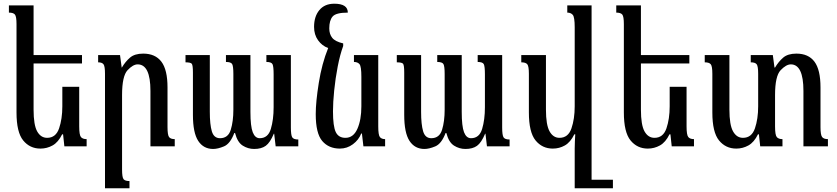

<svg xmlns="http://www.w3.org/2000/svg" viewBox="-20 -789 4510 1035"><path d="M315 -65Q294 -22 263.5 -5Q233 12 198 12Q141 12 105 -32Q69 -76 69 -183V-659Q69 -700 60.5 -710.5Q52 -721 28 -721V-760H161V-492H422V-447H161V-198Q161 -115 180.5 -80.5Q200 -46 234 -46Q281 -46 298.5 -97Q316 -148 316 -216V-321H407V-108Q407 -61 416.5 -50Q426 -39 447 -39V0H327L320 -65Z M883 -104Q883 -61 891.5 -50Q900 -39 922 -39V0H791V-299Q791 -442 722 -442Q697 -442 667.5 -410.5Q638 -379 638 -276V124Q638 168 646.5 177.5Q655 187 678 187V226H546V-391Q546 -432 538 -442.5Q530 -453 509 -453V-492H627L636 -425H637Q656 -457 681 -478.5Q706 -500 752 -500Q817 -500 850 -456.5Q883 -413 883 -318Z M1416 -455V-492H1548V-102Q1548 -60 1555.5 -48.5Q1563 -37 1588 -37V0H1466L1458 -68H1456Q1436 -20 1412.5 -3Q1389 14 1350 14Q1317 14 1288.5 -4Q1260 -22 1247 -72H1243Q1221 -14 1187.5 0Q1154 14 1129 14Q1077 14 1048.5 -29.5Q1020 -73 1020 -170V-398Q1020 -437 1014 -445Q1008 -453 980 -453V-492H1111V-186Q1111 -118 1122 -81Q1133 -44 1166 -44Q1210 -44 1224 -89.5Q1238 -135 1238 -198V-390Q1238 -432 1231.5 -443.5Q1225 -455 1198 -455V-492H1330V-186Q1330 -108 1342.5 -76Q1355 -44 1380 -44Q1425 -44 1440 -94Q1455 -144 1455 -211V-388Q1455 -431 1449 -443Q1443 -455 1416 -455Z M1927 -69Q1914 -35 1882.5 -11.5Q1851 12 1812 12Q1752 12 1717 -29Q1682 -70 1682 -174Q1682 -239 1698.5 -342.5Q1715 -446 1749 -530Q1716 -542 1694.5 -572Q1673 -602 1673 -644Q1673 -700 1701.5 -734.5Q1730 -769 1782 -769Q1855 -769 1855 -721Q1791 -721 1773 -700Q1755 -679 1755 -636Q1755 -605 1771 -585Q1787 -565 1830 -555V-541Q1813 -495 1800.5 -430.5Q1788 -366 1781.5 -301.5Q1775 -237 1775 -189Q1775 -108 1790 -77Q1805 -46 1842 -46Q1885 -46 1906.5 -94.5Q1928 -143 1928 -216V-375Q1928 -431 1918 -443Q1908 -455 1888 -455V-492H2019V-108Q2019 -61 2028 -50Q2037 -39 2056 -39V0H1939L1931 -69Z M2555 -455V-492H2687V-102Q2687 -60 2694.5 -48.5Q2702 -37 2727 -37V0H2605L2597 -68H2595Q2575 -20 2551.5 -3Q2528 14 2489 14Q2456 14 2427.5 -4Q2399 -22 2386 -72H2382Q2360 -14 2326.5 0Q2293 14 2268 14Q2216 14 2187.5 -29.5Q2159 -73 2159 -170V-398Q2159 -437 2153 -445Q2147 -453 2119 -453V-492H2250V-186Q2250 -118 2261 -81Q2272 -44 2305 -44Q2349 -44 2363 -89.5Q2377 -135 2377 -198V-390Q2377 -432 2370.5 -443.5Q2364 -455 2337 -455V-492H2469V-186Q2469 -108 2481.5 -76Q2494 -44 2519 -44Q2564 -44 2579 -94Q2594 -144 2594 -211V-388Q2594 -431 2588 -443Q2582 -455 2555 -455Z M3078 226V12Q3078 -8 3079 -27Q3080 -46 3081 -65H3076Q3055 -22 3025 -5Q2995 12 2960 12Q2903 12 2867 -32Q2831 -76 2831 -183V-391Q2831 -432 2822.5 -442.5Q2814 -453 2790 -453V-492H2923V-198Q2923 -116 2942.5 -81Q2962 -46 2996 -46Q3043 -46 3060.5 -97Q3078 -148 3078 -216V-642Q3078 -697 3067.5 -709Q3057 -721 3038 -721V-760H3169V180H3284V226Z M3589 -65Q3568 -22 3537.5 -5Q3507 12 3472 12Q3415 12 3379 -32Q3343 -76 3343 -183V-659Q3343 -700 3334.5 -710.5Q3326 -721 3302 -721V-760H3435V-492H3696V-447H3435V-198Q3435 -115 3454.5 -80.5Q3474 -46 3508 -46Q3555 -46 3572.5 -97Q3590 -148 3590 -216V-321H3681V-108Q3681 -61 3690.5 -50Q3700 -39 3721 -39V0H3601L3594 -65Z M4403 -318V-104Q4403 -61 4412 -50Q4421 -39 4443 -39V0H4311V-299Q4311 -442 4243 -442Q4218 -442 4188 -410.5Q4158 -379 4158 -276V-108Q4158 -61 4167.5 -50Q4177 -39 4198 -39V0H4078L4071 -65H4066Q4045 -22 4014.5 -5Q3984 12 3949 12Q3892 12 3856 -32Q3820 -76 3820 -183V-391Q3820 -432 3811.5 -442.5Q3803 -453 3779 -453V-492H3912V-198Q3912 -116 3931.5 -81Q3951 -46 3985 -46Q4032 -46 4049.5 -97Q4067 -148 4067 -216V-391Q4067 -432 4059 -442.5Q4051 -453 4027 -453V-492H4146L4155 -425H4158Q4177 -457 4202 -478.5Q4227 -500 4273 -500Q4338 -500 4370.5 -456.5Q4403 -413 4403 -318Z"/></svg>

Font: Noto Serif Armenian Condensed Regular
Style: Regular
Weight: 400
Width: 3
Designer: Monotype Design Team
Foundry: Monotype Imaging Inc.
Version: Version 1.900